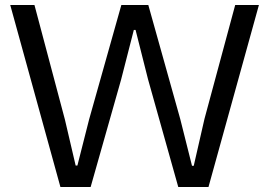

<svg xmlns="http://www.w3.org/2000/svg" viewBox="-20 -749 1078 769"><path d="M222 0 21 -729H118L240 -270L283 -86H290L337 -271L466 -729H574L702 -272L749 -85H756L799 -273L922 -729H1017L815 0H694L573 -431L523 -629H516L465 -430L343 0Z"/></svg>

Font: Mona Sans SemiExpanded
Style: Regular
Weight: 400
Width: 6
Designer: Deni Anggara
Foundry: GitHub
Version: Version 2.000